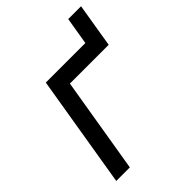

<svg xmlns="http://www.w3.org/2000/svg" viewBox="-198 -779 878 878"><g transform="rotate(-45 241.5 -339.5)"><path d="M378.4 -545.9 400.4 -678.7H483.4L461.4 -545.9ZM461.4 -545.9 448.2 -464.8H197.3L120.1 0H32.2L122.6 -545.9Z"/></g></svg>

Font: Adwaita Sans
Style: Italic
Weight: 400
Italic angle: -9.39999°
Designer: Rasmus Andersson
Foundry: rsms
Version: Version 4.001;git-9221beed3